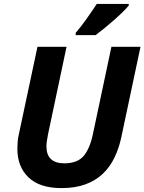

<svg xmlns="http://www.w3.org/2000/svg" viewBox="-20 -954 740 984"><path d="M69 -191Q69 -207 70.5 -226.5Q72 -246 76 -263L172 -714H321L226 -265Q218 -225 218 -204Q218 -117 310 -117Q376 -117 408 -154Q440 -191 456 -266L551 -714H700L602 -252Q590 -195 567 -147Q544 -99 507.5 -64Q471 -29 418.5 -9.5Q366 10 295 10Q183 10 126 -45Q69 -100 69 -191ZM368 -774V-786Q393 -814 423 -856.5Q453 -899 476 -934H640V-926Q629 -912 608.5 -892Q588 -872 563 -850Q538 -828 513.5 -808Q489 -788 470 -774Z"/></svg>

Font: BC Sans
Style: Bold Italic
Weight: 700
Italic angle: -12°
Designer: Monotype Design Team
Province of B.C.
Foundry: Monotype Imaging Inc.
Version: Version 2.000;GOOG;noto-source:20170915:90ef993387c0